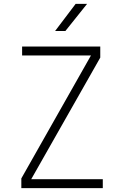

<svg xmlns="http://www.w3.org/2000/svg" viewBox="-20 -970 640 990"><path d="M90 0V-50L449 -684H94V-730H497V-673L141 -46H510V0ZM264 -810 370 -950H429L317 -810Z"/></svg>

Font: Tiny Thin
Style: Regular
Weight: 100
Monospace: yes
Designer: Philipp Nurullin, Konstantin Bulenkov
Foundry: JetBrains
Version: Version 2.251; ttfautohint (v1.8.4.7-5d5b)